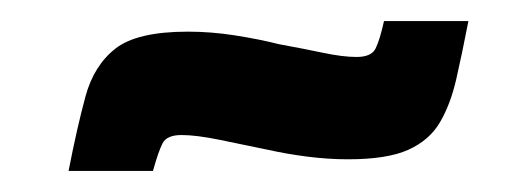

<svg xmlns="http://www.w3.org/2000/svg" viewBox="-20 -395 491 182"><path d="M45 -233Q53 -274 61 -303.5Q69 -333 89.5 -349Q110 -365 158 -365Q180 -365 202.5 -361.5Q225 -358 245 -353Q267 -349 286 -345Q305 -341 318 -341Q332 -341 336 -349Q340 -357 344 -375H424Q418 -344 412.5 -320Q407 -296 397 -279Q387 -262 367 -253Q347 -244 310 -244Q291 -244 271.5 -246.5Q252 -249 234 -253Q210 -258 188 -262.5Q166 -267 152 -267Q138 -267 134 -259Q130 -251 125 -233Z"/></svg>

Font: Saira Condensed ExtraBold
Style: Italic
Weight: 800
Width: 3
Italic angle: -12°
Designer: Hector Gatti with collaboration of the Omnibus-Type team
Foundry: Omnibus-Type
Version: Version 1.101